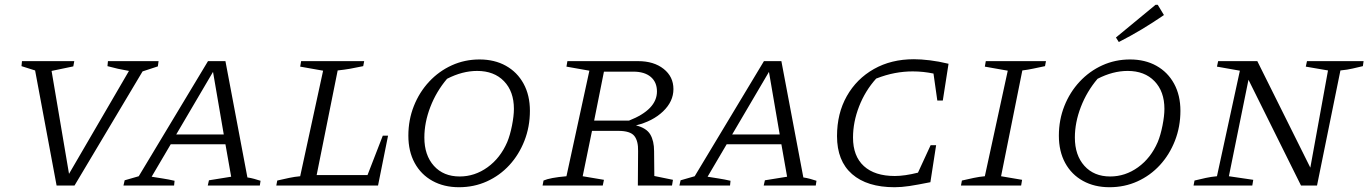

<svg xmlns="http://www.w3.org/2000/svg" viewBox="-20 -777 5730 804"><path d="M217 0 127 -482Q103 -489 70 -500L72 -521H291L287 -499L196 -480L269 -49L520 -480Q473 -488 430 -500L432 -521H644L641 -499L577 -478L292 0Z M1016 -34Q1030 -32 1044.5 -28Q1059 -24 1071 -20L1068 0H850L855 -22L948 -37L924 -173H695L615 -37Q639 -33 662 -29.5Q685 -26 711 -20L709 0H497L502 -22L561 -39L851 -521H924ZM718 -214H917L872 -476Z M1583 -209H1605L1563 0H1137L1141 -21Q1167 -27 1190.5 -32Q1214 -37 1237 -39L1333 -481L1237 -498L1241 -521H1505L1501 -500Q1468 -493 1445 -489Q1422 -485 1394 -482L1306 -44H1519Z M1902 7Q1839 7 1791 -19.5Q1743 -46 1716.5 -94.5Q1690 -143 1690 -209Q1690 -275 1713 -333Q1736 -391 1777 -435Q1818 -479 1872 -503.5Q1926 -528 1988 -528Q2051 -528 2098.5 -501.5Q2146 -475 2172.5 -426.5Q2199 -378 2199 -313Q2199 -246 2176 -187.5Q2153 -129 2113 -85.5Q2073 -42 2019 -17.5Q1965 7 1902 7ZM1905 -38Q1968 -38 2021.5 -76.5Q2075 -115 2104 -182Q2116 -211 2124 -251.5Q2132 -292 2132 -321Q2132 -394 2090.5 -437Q2049 -480 1978 -480Q1916 -480 1852 -447Q1807 -394 1782 -329Q1757 -264 1757 -201Q1757 -127 1797 -82.5Q1837 -38 1905 -38Z M2252 0 2256 -21Q2283 -33 2352 -39L2448 -481L2352 -498L2356 -521H2652Q2718 -521 2759 -488.5Q2800 -456 2800 -404Q2800 -352 2756.5 -310.5Q2713 -269 2643 -252Q2687 -241 2703 -214Q2719 -187 2719 -144L2720 -40L2798 -24L2794 0H2651L2652 -144Q2653 -187 2636 -208Q2619 -229 2569 -229H2459L2420 -39L2509 -24L2504 0ZM2632 -477H2509L2468 -272H2614Q2731 -318 2731 -394Q2731 -433 2705 -455Q2679 -477 2632 -477Z M3344 -34Q3358 -32 3372.5 -28Q3387 -24 3399 -20L3396 0H3178L3183 -22L3276 -37L3252 -173H3023L2943 -37Q2967 -33 2990 -29.5Q3013 -26 3039 -20L3037 0H2825L2830 -22L2889 -39L3179 -521H3252ZM3046 -214H3245L3200 -476Z M3726 7Q3611 7 3548 -48Q3485 -103 3485 -207Q3485 -302 3526 -374.5Q3567 -447 3639.5 -488Q3712 -529 3807 -529Q3836 -529 3873.5 -524.5Q3911 -520 3952 -510L3928 -356H3905L3889 -469Q3846 -478 3802 -478Q3765 -478 3727.5 -471Q3690 -464 3649 -448Q3603 -397 3577.5 -331.5Q3552 -266 3552 -201Q3552 -123 3597.5 -81.5Q3643 -40 3727 -40Q3768 -40 3824 -54L3877 -169H3900L3876 -14Q3821 -3 3788 2Q3755 7 3726 7Z M4004 0 4008 -21Q4034 -27 4057.5 -32Q4081 -37 4104 -39L4200 -481L4104 -498L4108 -521H4360L4356 -500Q4327 -494 4306 -489.5Q4285 -485 4261 -482L4172 -39L4260 -24L4256 0Z M4626 7Q4563 7 4515 -19.5Q4467 -46 4440.5 -94.5Q4414 -143 4414 -209Q4414 -275 4437 -333Q4460 -391 4501 -435Q4542 -479 4596 -503.5Q4650 -528 4712 -528Q4775 -528 4822.5 -501.5Q4870 -475 4896.5 -426.5Q4923 -378 4923 -313Q4923 -246 4900 -187.5Q4877 -129 4837 -85.5Q4797 -42 4743 -17.5Q4689 7 4626 7ZM4629 -38Q4692 -38 4745.5 -76.5Q4799 -115 4828 -182Q4840 -211 4848 -251.5Q4856 -292 4856 -321Q4856 -394 4814.5 -437Q4773 -480 4702 -480Q4640 -480 4576 -447Q4531 -394 4506 -329Q4481 -264 4481 -201Q4481 -127 4521 -82.5Q4561 -38 4629 -38ZM4665 -601 4653 -620 4819 -757H4828L4854 -714Q4809 -683 4762.5 -655Q4716 -627 4665 -601Z M5453 -521H5690L5687 -500Q5664 -495 5644 -490Q5624 -485 5593 -482L5495 0H5428L5208 -443L5126 -39L5228 -24L5224 0H4978L4982 -21Q5006 -27 5029.5 -32Q5053 -37 5076 -39L5172 -481L5076 -498L5081 -521H5245L5467 -75L5541 -482L5448 -498Z"/></svg>

Font: Piazzolla SC Light
Style: Italic
Weight: 300
Italic angle: -11.3°
Designer: Juan Pablo del Peral
Foundry: Huerta Tipografica
Version: Version 1.330